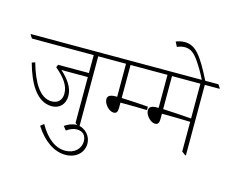

<svg xmlns="http://www.w3.org/2000/svg" viewBox="-171 -1095 1886 1561"><g transform="rotate(15 771.5 -314.5)"><path d="M288 -99C354 -99 398 -145 398 -214C398 -281 357 -343 288 -405C296 -405 307 -404 317 -404H511V-18L543 5H549V-589H673V-595L654 -622H-27V-616L-9 -589H511V-438H252L242 -415C321 -348 362 -291 362 -224C362 -170 330 -137 277 -137C175 -137 110 -258 67 -409L40 -400C84 -239 160 -99 288 -99Z M497 254C585 254 648 198 648 120C648 89 636 59 615 36C592 12 561 -5 525 -5C489 -5 458 8 425 30L450 62C483 40 508 30 537 30C585 30 615 59 615 110C615 172 564 222 487 222C405 222 330 167 267 56L239 79C311 192 403 254 497 254Z M787 -179C810 -179 821 -193 821 -226V-272C831 -272 843 -272 852 -272C901 -272 991 -271 1045 -269V-298C976 -303 889 -309 821 -311V-589H1021V-595L1002 -622H624V-616L643 -589H783V-311C779 -311 775 -311 771 -311C728 -311 703 -300 703 -270C703 -229 749 -179 787 -179Z M1136 -179C1159 -179 1170 -193 1170 -226V-272C1180 -272 1192 -272 1201 -272C1251 -272 1341 -270 1409 -268V-18L1440 5H1446V-589H1570V-595L1552 -622H973V-616L992 -589H1132V-311C1128 -311 1124 -311 1120 -311C1077 -311 1052 -300 1052 -270C1052 -229 1098 -179 1136 -179ZM1170 -311V-589H1409V-296C1339 -301 1245 -308 1170 -311Z M1414 -618H1443C1346 -811 1292 -883 1199 -883C1171 -883 1147 -876 1126 -868L1147 -828C1167 -838 1192 -843 1211 -843C1263 -843 1295 -814 1333 -758C1359 -720 1386 -675 1414 -618Z"/></g></svg>

Font: Noto Serif Devanagari ExtraLight
Style: Regular
Weight: 200
Designer: Universal Thirst, Indian Type Foundry and the Monotype Design Team
Foundry: Monotype Imaging Inc.
Version: Version 2.004